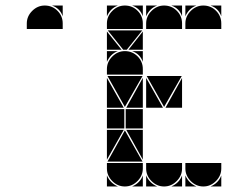

<svg xmlns="http://www.w3.org/2000/svg" viewBox="-20 -677 898 695"><path d="M142 -657Q169 -657 188 -638Q207 -619 207 -592V-572H77V-592Q77 -618 96.5 -637.5Q116 -657 142 -657ZM207 -657V-618Q197 -647 168 -657ZM574 -657Q601 -657 620 -638Q639 -619 639 -592V-572H509V-592Q509 -618 528.5 -637.5Q548 -657 574 -657ZM432 -492Q459 -492 478 -473Q497 -454 497 -427V-407H367V-427Q367 -453 386.5 -472.5Q406 -492 432 -492ZM432 -657Q459 -657 478 -638Q497 -619 497 -592V-572H367V-592Q367 -618 386.5 -637.5Q406 -657 432 -657ZM716 -657Q743 -657 762 -638Q781 -619 781 -592V-572H651V-592Q651 -618 670.5 -637.5Q690 -657 716 -657ZM716 -2Q690 -2 670.5 -21.5Q651 -41 651 -67V-87H781V-67Q781 -41 761.5 -21.5Q742 -2 716 -2ZM432 -2Q406 -2 386.5 -21.5Q367 -41 367 -67V-87H497V-67Q497 -41 477.5 -21.5Q458 -2 432 -2ZM574 -2Q548 -2 528.5 -21.5Q509 -41 509 -67V-87H639V-67Q639 -41 619.5 -21.5Q600 -2 574 -2ZM369 -92 432 -205 496 -92ZM638 -402 574 -290 511 -402ZM496 -402 432 -290 369 -402ZM495 -567 439 -497H426L370 -567ZM430 -212H367V-282H430ZM497 -212H435V-282H497ZM367 -287V-395L428 -287ZM509 -287V-395L570 -287ZM367 -207H428L367 -99ZM497 -287H437L497 -395ZM639 -287H579L639 -395ZM497 -207V-99L437 -207ZM367 -497V-563L420 -497ZM497 -497H445L497 -563ZM509 -42Q521 -14 549 -2H509ZM367 -42Q379 -14 407 -2H367ZM651 -42Q663 -14 691 -2H651ZM600 -2Q614 -8 624 -18Q634 -28 639 -42V-2ZM651 -657H691Q677 -652 667 -642Q657 -632 651 -618ZM367 -492H407Q393 -487 383 -477Q373 -467 367 -453ZM458 -2Q472 -8 482 -18Q492 -28 497 -42V-2ZM509 -657H549Q535 -652 525 -642Q515 -632 509 -618ZM367 -657H407Q393 -652 383 -642Q373 -632 367 -618ZM742 -2Q756 -8 766 -18Q776 -28 781 -42V-2ZM639 -657V-618Q629 -647 600 -657ZM781 -657V-618Q771 -647 742 -657ZM497 -492V-453Q487 -482 458 -492ZM497 -657V-618Q487 -647 458 -657Z"/></svg>

Font: CAT DyFa
Style: Regular
Weight: 400
Designer: Peter Wiegel
Foundry: Peter Wiegel
Version: Version 1.001; ttfautohint (v1.3)